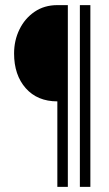

<svg xmlns="http://www.w3.org/2000/svg" viewBox="-20 -725 427 750"><path d="M204 5V-329Q126 -329 80.5 -380.5Q35 -432 35 -516Q35 -567 56 -610Q77 -653 115 -679Q153 -705 204 -705H245V5ZM292 5V-705H333V5Z"/></svg>

Font: Stick No Bills ExtraLight Light
Style: Regular
Weight: 300
Version: Version 2.000